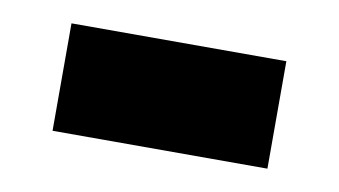

<svg xmlns="http://www.w3.org/2000/svg" viewBox="-33 -430 466 264"><g transform="rotate(10 200.0 -298.0)"><path d="M50 -373H350V-223H50Z"/></g></svg>

Font: Oak Sans Black
Style: Regular
Weight: 900
Designer: Erik Kennedy, Walven
Foundry: Erik Kennedy, Walven
Version: Version 1.000